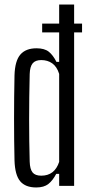

<svg xmlns="http://www.w3.org/2000/svg" viewBox="-20 -820 387 847"><path d="M166 -716H241V-800H307V-716H342V-677H307V0H241V-53H228Q213 -24 193.5 -8.5Q174 7 140 7Q92 7 69 -20.5Q46 -48 44 -112Q42 -198 42 -295.5Q42 -393 44 -488Q46 -552 70 -579.5Q94 -607 141 -607Q176 -607 195 -592Q214 -577 229 -547H241V-677H166ZM162 -45Q221 -45 241 -106V-494Q231 -526 210.5 -540.5Q190 -555 162 -555Q136 -555 124 -540.5Q112 -526 111 -493Q106 -286 111 -107Q112 -74 123.5 -59.5Q135 -45 162 -45Z"/></svg>

Font: Big Shoulders Display
Style: Regular
Weight: 400
Designer: Patric King
Foundry: XO Type Co
Version: Version 1.000; ttfautohint (v1.8.2)